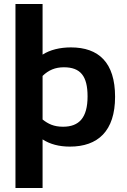

<svg xmlns="http://www.w3.org/2000/svg" viewBox="-20 -720 630 956"><path d="M57 216H192V-26C229 -2 274 10 328 10C467 10 553 -67 553 -238C553 -409 471 -484 333 -484C279 -484 229 -472 192 -448V-700H57ZM294 -89C248 -89 220 -103 192 -125V-342C222 -371 255 -385 298 -385C381 -385 416 -341 416 -240C416 -134 374 -89 294 -89Z"/></svg>

Font: Kanit Medium
Style: Regular
Weight: 500
Designer: Katatrad Team
Foundry: CadsonDemak
Version: Version 1.000;PS 001.000;hotconv 1.0.88;makeotf.lib2.5.64775